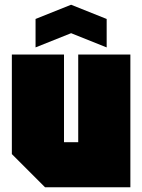

<svg xmlns="http://www.w3.org/2000/svg" viewBox="-20 -790 600 810"><path d="M530 -560V0H170L30 -140V-560H250V-190H310V-560ZM130 -590V-710L280 -770L430 -710V-590L280 -650Z"/></svg>

Font: Tektur Condensed Black
Style: Regular
Weight: 900
Width: 3
Designer: Adam Jagosz
Foundry: Adam Jagosz
Version: Version 1.005;gftools[0.9.30]